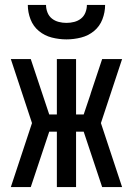

<svg xmlns="http://www.w3.org/2000/svg" viewBox="-20 -760 540 780"><path d="M24 0 110 -260 24 -520H105L180 -295H211V-520H289V-295H320L347 -375L349 -382L395 -520H476L390 -260L476 0H395L320 -225H289V0H211V-225H180L105 0ZM250 -600Q220 -600 190.5 -607.5Q161 -615 138 -634Q115 -653 104 -681.5Q93 -710 93 -740H167Q167 -724 173 -709Q179 -694 191 -684.5Q203 -675 218.5 -671Q234 -667 250 -667Q266 -667 281.5 -671Q297 -675 309 -684.5Q321 -694 327 -709Q333 -724 333 -740H407Q407 -710 396 -681.5Q385 -653 362 -634Q339 -615 309.5 -607.5Q280 -600 250 -600Z"/></svg>

Font: Iosevka Fuck
Style: Regular
Weight: 400
Monospace: yes
Designer: Belleve Invis
Foundry: Belleve Invis
Version: Version 28.0.7; ttfautohint (v1.8.3)